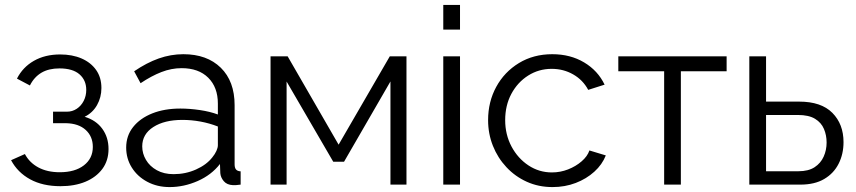

<svg xmlns="http://www.w3.org/2000/svg" viewBox="-20 -750 3478 780"><path d="M225.8 6.4Q153.6 6.4 102.6 -21.5Q51.5 -49.4 25 -99.2L81.1 -124.2Q99.7 -89.2 135.8 -69.8Q172 -50.3 222.9 -50.3Q284.4 -50.3 320.7 -78.2Q357.1 -106.2 357.1 -153.2Q357.1 -195.6 328.3 -222Q299.4 -248.5 248.2 -249.5H195.5V-296.3H252.1Q273.9 -296.3 291.8 -308.1Q309.6 -319.9 320 -340.1Q330.4 -360.4 330.4 -384.7Q330.4 -424.1 302.9 -448.1Q275.4 -472.1 221.5 -472.1Q178.2 -472.1 148.5 -454.7Q118.8 -437.2 101.5 -402.8L48.9 -430.6Q72.4 -477 117.7 -502.9Q163 -528.8 224.3 -528.8Q273.6 -528.8 311.3 -512.5Q349 -496.1 370.5 -465.7Q392 -435.3 392 -392.5Q392 -354.6 374.2 -323.1Q356.4 -291.6 323.9 -275.6Q370.3 -261.6 395.6 -226.8Q420.9 -192 420.9 -144.7Q420.9 -97.6 395.8 -63.7Q370.6 -29.9 327 -11.7Q283.3 6.4 225.8 6.4Z M492.6 -150.4Q492.6 -198.6 520.9 -234.1Q549.1 -269.6 598.5 -289.3Q647.9 -309 713 -309Q750.6 -309 791.9 -302.9Q833.1 -296.8 865.1 -284.9V-329.1Q865.1 -395.3 826 -434.2Q786.9 -473.1 717.7 -473.1Q676.5 -473.1 635.8 -457.3Q595.1 -441.5 551.1 -412L525 -460.4Q575.7 -495.1 624.9 -512.5Q674.2 -529.8 724.8 -529.8Q820.9 -529.8 877 -474.8Q933.1 -419.7 933.1 -322.8V-82.3Q933.1 -68.1 939 -61.3Q944.9 -54.6 957.6 -53.9V0Q946.6 1.4 939.1 2Q931.5 2.5 926.6 2.2Q901.8 1.1 889.1 -14Q876.4 -29.1 875 -46.4L873.6 -83.8Q839 -39.2 783.1 -14.6Q727.2 10 669.1 10Q618.6 10 578.5 -11.4Q538.4 -32.7 515.5 -69.2Q492.6 -105.7 492.6 -150.4ZM842.4 -110.5Q853.2 -123.6 859.2 -136.9Q865.1 -150.2 865.1 -159.9V-236.1Q831.5 -249.3 794.7 -256.1Q757.9 -262.9 720.8 -262.9Q647.9 -262.9 602.8 -233.9Q557.8 -204.9 557.8 -155.4Q557.8 -126.2 573.1 -100.4Q588.3 -74.5 617.1 -58.5Q645.8 -42.5 685.3 -42.5Q734 -42.5 776.4 -61.5Q818.9 -80.5 842.4 -110.5Z M1079.1 0V-521.1H1148.6L1355.6 -162.3L1563.5 -521.1H1631.3V0H1566.2V-419.1L1377.7 -93H1333.8L1144.3 -418.8V0Z M1780.8 0V-521.1H1848.8V0ZM1780.8 -629.7V-730H1848.8V-629.7Z M2224.5 10Q2167.9 10 2120.3 -11.5Q2072.6 -33 2037.3 -70.9Q2001.9 -108.7 1982.4 -157.7Q1962.9 -206.7 1962.9 -262Q1962.9 -336.3 1995.9 -397Q2028.9 -457.7 2088.1 -493.8Q2147.2 -529.8 2223.5 -529.8Q2297 -529.8 2352.9 -496.5Q2408.8 -463.2 2436.2 -406.1L2369.6 -384.9Q2348.1 -425.2 2308.6 -447.7Q2269.1 -470.3 2221.2 -470.3Q2168.8 -470.3 2125.8 -443.1Q2082.8 -415.9 2057.5 -368.9Q2032.3 -321.8 2032.3 -262Q2032.3 -203.2 2058 -154.8Q2083.8 -106.5 2126.9 -78Q2170.1 -49.5 2222.2 -49.5Q2256.2 -49.5 2287.8 -61.8Q2319.4 -74.2 2342.9 -94.6Q2366.5 -115 2374.5 -138.8L2441.1 -118.6Q2426.5 -81.5 2394.5 -52.5Q2362.4 -23.4 2318.8 -6.7Q2275.2 10 2224.5 10Z M2678.1 0V-460.5H2491.9V-521.1H2931.9V-460.5H2746V0Z M3024.1 0V-521.1H3092.1V-337.2H3226.8Q3316.2 -337.2 3361.5 -291.5Q3406.8 -245.7 3406.8 -172.5Q3406.8 -124.2 3387 -85Q3367.2 -45.7 3328.5 -22.9Q3289.9 0 3231.6 0ZM3092.1 -54.3H3223.2Q3264.3 -54.3 3289.3 -70.7Q3314.3 -87.1 3326.2 -113.8Q3338.1 -140.4 3338.1 -171.1Q3338.1 -200.7 3327.3 -226.2Q3316.6 -251.7 3291.2 -267.3Q3265.9 -282.9 3221.2 -282.9H3092.1Z"/></svg>

Font: Raleway Thin
Style: Regular
Weight: 100
Designer: Matt McInerney, Pablo Impallari, Rodrigo Fuenzalida
Foundry: Matt McInerney, Pablo Impallari, Rodrigo Fuenzalida
Version: Version 4.026